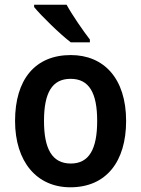

<svg xmlns="http://www.w3.org/2000/svg" viewBox="-20 -786 600 816"><path d="M263 -766H125V-756C155 -719 236 -640 281 -606H362V-618C334 -654 287 -722 263 -766ZM516 -272C516 -453 421 -552 281 -552C129 -552 44 -448 44 -272C44 -99 136 10 279 10C432 10 516 -100 516 -272ZM167 -272C167 -391 201 -451 280 -451C359 -451 393 -391 393 -272C393 -153 359 -91 281 -91C201 -91 167 -154 167 -272Z"/></svg>

Font: Noto Sans Gujarati UI SemiCondensed SemiBold
Style: Regular
Weight: 600
Width: 4
Designer: Jelle Bosma - Monotype Design Team, Universal Thirst
Foundry: Monotype Imaging Inc.
Version: Version 2.106